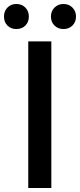

<svg xmlns="http://www.w3.org/2000/svg" viewBox="-45 -945 402 965"><path d="M97 0V-737H213V0ZM37 -799Q10 -799 -7.5 -816.5Q-25 -834 -25 -862Q-25 -889 -7.5 -907Q10 -925 37 -925Q65 -925 82.5 -907Q100 -889 100 -862Q100 -834 82.5 -816.5Q65 -799 37 -799ZM274 -799Q247 -799 229 -816.5Q211 -834 211 -862Q211 -889 229 -907Q247 -925 274 -925Q301 -925 319 -907Q337 -889 337 -862Q337 -834 319 -816.5Q301 -799 274 -799Z"/></svg>

Font: Source Han Sans SC Medium
Style: Regular
Weight: 500
Designer: Ryoko NISHIZUKA 西塚涼子 (kana, bopomofo & ideographs); Paul D. Hunt (Latin, Greek & Cyrillic); Sandoll Communications 산돌커뮤니
Foundry: Adobe
Version: Version 2.004;hotconv 1.0.118;makeotfexe 2.5.65603